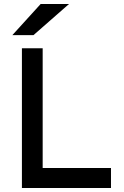

<svg xmlns="http://www.w3.org/2000/svg" viewBox="-20 -942 621 962"><path d="M89.8 0V-700.2H193.8V-100.1H536.1V0ZM147.9 -766.1H42L183.6 -921.9H325.7Z"/></svg>

Font: Overpass
Style: Regular
Weight: 400
Designer: Delve Withrington
Foundry: Delve Fonts
Version: Version 1.001